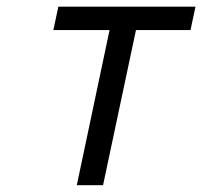

<svg xmlns="http://www.w3.org/2000/svg" viewBox="-20 -544 594 564"><path d="M151.4 -524.4H554.2L539.6 -455.6H379.4L282.7 0H205.6L301.8 -455.6H136.7Z"/></svg>

Font: Tuffy
Style: Italic
Weight: 400
Italic angle: -12°
Designer: Thatcher Ulrich, Karoly Barta and Michael Everson
Version: Version 001.271